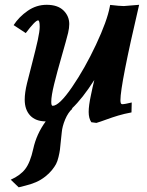

<svg xmlns="http://www.w3.org/2000/svg" viewBox="-20 -511 623 812"><path d="M387.7 8.8 366.2 5.9Q355 -10.7 355 -37.6Q355 -64 364.3 -107.4Q371.1 -141.1 378.9 -172.9Q329.1 -94.7 283.7 -51.8H286.6Q268.1 -35.6 255.6 -5.9Q243.2 23.9 241.2 48.8Q239.3 62.5 237.1 86.9Q234.9 111.3 233.4 122.8Q231.9 134.3 227.5 152.8Q223.1 171.4 217 182.9Q210.9 194.3 199.5 208.5Q188 222.7 171.9 235.4Q152.8 250.5 131.8 259.5Q110.8 268.6 86.2 274.4Q61.5 280.3 59.1 281.2L25.4 249Q65.9 231 86.9 203.6Q107.9 176.3 120.6 118.7Q134.3 55.7 173.3 2.4Q130.4 2 107.4 -22.7Q84.5 -47.4 84.5 -89.8Q84.5 -118.7 94.2 -158.7Q100.1 -183.1 116 -244.1Q131.8 -305.2 139.9 -342Q147.9 -378.9 147.9 -397.9Q147.9 -424.8 141.1 -424.8Q129.4 -424.8 88.9 -371.1L37.6 -404.8Q60.5 -439.9 97.2 -465.3Q133.8 -490.7 177.2 -490.7Q224.1 -490.7 248.5 -466.8Q272.9 -442.9 272.9 -409.2Q272.9 -392.6 268.1 -372.1Q261.2 -343.8 241.2 -274.4Q221.2 -205.1 209 -155.3Q196.8 -105.5 196.8 -80.6Q196.8 -63.5 202.6 -63.5Q230.5 -63.5 284.7 -142.6Q338.9 -221.7 386 -322Q433.1 -422.4 444.3 -482.4Q445.3 -487.3 445.8 -490.2Q486.8 -485.4 503.9 -485.4L568.4 -490.7Q489.3 -153.3 489.3 -86.9Q489.3 -70.3 496.6 -70.3Q507.8 -70.3 537.1 -77.6L536.1 -35.6Q504.9 -29.8 479.7 -22.2Q454.6 -14.6 429.4 -5.4Q404.3 3.9 387.7 8.8Z"/></svg>

Font: Flanker
Style: Bold Italic
Weight: 700
Italic angle: -12°
Designer: Flanker
Version: Version 2.000